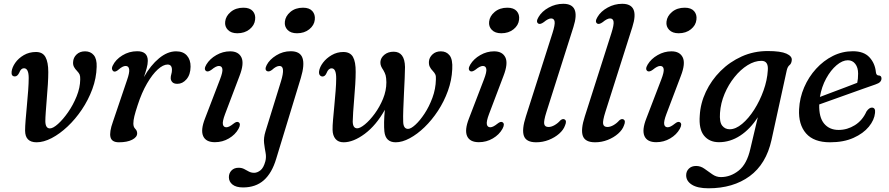

<svg xmlns="http://www.w3.org/2000/svg" viewBox="-20 -738 4677 1010"><path d="M112 -50.5Q112 -72 114.8 -107.2Q117.5 -142.5 121.5 -183.2Q125.5 -224 128.2 -262.2Q131 -300.5 131 -327.5Q131 -379 106 -379Q90 -379 81 -355Q71.5 -336 58.5 -336Q38.5 -336 41 -360.5Q43.5 -383.5 60.2 -407.5Q77 -431.5 105.2 -448Q133.5 -464.5 169.5 -464.5Q204.5 -464.5 219.2 -437.8Q234 -411 234 -358.5Q234 -332 231.8 -295Q229.5 -258 226.2 -219.8Q223 -181.5 220.8 -149.5Q218.5 -117.5 218.5 -100.5Q219 -62.5 242.5 -62.5Q259 -62.5 285.2 -86Q311.5 -109.5 338 -147.5Q364.5 -185.5 383 -231Q401.5 -276.5 402 -320Q402.5 -337 399 -345.5Q395.5 -354 385 -365Q375 -375 369.2 -386Q363.5 -397 364.5 -411.5Q365.5 -435 382.8 -451.5Q400 -468 427.5 -468Q456.5 -468 473.2 -448Q490 -428 488.5 -386.5Q487 -327 465.8 -269.5Q444.5 -212 410.5 -161.5Q376.5 -111 335.2 -72.2Q294 -33.5 251.8 -11.5Q209.5 10.5 172.5 10.5Q112.5 10.5 112 -50.5Z M579 -362Q572.5 -364.5 569.8 -372.5Q567 -380.5 573 -393Q588 -424.5 623.5 -446.5Q659 -468.5 702 -468.5Q757.5 -468.5 757.5 -418Q757.5 -401 751.5 -378.8Q745.5 -356.5 737 -332.5Q772.5 -395 816.8 -431.5Q861 -468 906.5 -468Q943.5 -468 963.2 -445.8Q983 -423.5 982.5 -387Q982 -345.5 961.2 -321.2Q940.5 -297 913 -297Q894.5 -297 886.2 -306.2Q878 -315.5 878 -327Q878 -337.5 881.2 -347.8Q884.5 -358 884.5 -370.5Q884.5 -398.5 861.5 -398.5Q838.5 -398.5 810 -372.8Q781.5 -347 753.5 -299Q725.5 -251 704 -184.5Q692 -148 686.8 -126.5Q681.5 -105 681.5 -88Q681.5 -70 691.5 -60.2Q701.5 -50.5 701.5 -36.5Q701.5 -16.5 675.2 -3Q649 10.5 605.5 10.5Q568 10.5 561.2 -16.5Q554.5 -43.5 574 -97.5L648 -316Q662 -355.5 659.5 -373.2Q657 -391 641 -391Q625.5 -391 604.5 -372.5Q588.5 -358.5 579 -362Z M1228.5 -563Q1196 -563 1178.8 -580.8Q1161.5 -598.5 1164.5 -624Q1167.5 -653.5 1194 -675.5Q1220.5 -697.5 1260.5 -697.5Q1294 -697.5 1309.8 -679.5Q1325.5 -661.5 1322 -634.5Q1319 -605 1293 -584Q1267 -563 1228.5 -563ZM1164 -138Q1149.5 -99.5 1152.5 -84Q1155.5 -68.5 1171 -68.5Q1185 -68.5 1208.5 -87.5Q1225 -101 1235 -95Q1249 -86.5 1234.5 -60Q1217.5 -29.5 1184 -9.8Q1150.5 10 1110.5 10Q1063 10 1048.8 -22Q1034.5 -54 1058.5 -115L1137 -319.5Q1152.5 -359.5 1149.8 -375.2Q1147 -391 1131.5 -391Q1116.5 -391 1093 -371.5Q1075.5 -358.5 1065.5 -363.5Q1050 -372.5 1065.5 -398.5Q1083.5 -428.5 1118 -448.2Q1152.5 -468 1190.5 -468Q1234.5 -468 1250 -436Q1265.5 -404 1240 -338.5Z M1542.5 -563Q1509.5 -563 1492.5 -580.8Q1475.5 -598.5 1478.5 -624Q1481.5 -653.5 1507.8 -675.5Q1534 -697.5 1574 -697.5Q1607.5 -697.5 1623.2 -679.5Q1639 -661.5 1636 -634.5Q1633 -605 1607 -584Q1581 -563 1542.5 -563ZM1562.5 -328 1433 97Q1410.5 172.5 1367.8 210.2Q1325 248 1258.5 248Q1222 248 1203 232.8Q1184 217.5 1184 194Q1184 173 1197.8 158.8Q1211.5 144.5 1235 144.5Q1252 144.5 1264.5 151.2Q1277 158 1289.2 164.5Q1301.5 171 1317 171Q1333 171 1349.8 158.2Q1366.5 145.5 1376 110Q1381.5 88.5 1377 65.2Q1372.5 42 1369.2 14.8Q1366 -12.5 1376.5 -46.5L1458 -310Q1483 -391 1450.5 -391Q1433 -391 1411 -370.5Q1396 -359 1385.5 -363.5Q1370 -370.5 1383 -396Q1397.5 -424.5 1432.8 -446.5Q1468 -468.5 1509.5 -468.5Q1559 -468.5 1571.2 -433Q1583.5 -397.5 1562.5 -328Z M1729.5 -55Q1729 -75 1732 -109.2Q1735 -143.5 1738.8 -183.2Q1742.5 -223 1745.5 -260.2Q1748.5 -297.5 1748.5 -324.5Q1749 -378.5 1724.5 -378.5Q1707.5 -378.5 1698 -354Q1690 -335 1675.5 -335.5Q1667 -336.5 1662 -343.2Q1657 -350 1658.5 -363Q1661.5 -385 1679.2 -408.5Q1697 -432 1725 -448.2Q1753 -464.5 1786 -464.5Q1822 -464.5 1836.8 -438.5Q1851.5 -412.5 1851 -359.5Q1851 -332 1848.8 -294.8Q1846.5 -257.5 1843.2 -219Q1840 -180.5 1837.8 -148.2Q1835.5 -116 1835.5 -99Q1836 -63 1859 -63Q1874.5 -63 1900 -84Q1925.5 -105 1951.2 -140Q1977 -175 1994.8 -218Q2012.5 -261 2012.5 -305Q2012 -330 2008.5 -342.2Q2005 -354.5 1996.5 -369Q1988.5 -380.5 1984.5 -390.2Q1980.5 -400 1981 -412Q1982.5 -434 2002 -450Q2021.5 -466 2050.5 -466Q2109 -466 2110.5 -385.5Q2110.5 -363.5 2108.8 -326.2Q2107 -289 2105 -246Q2103 -203 2101.5 -163.5Q2100 -124 2101 -97.5Q2102 -60 2126.5 -60Q2141.5 -60 2165.2 -81.8Q2189 -103.5 2213.2 -140.2Q2237.5 -177 2254.8 -223.8Q2272 -270.5 2273 -320Q2274 -337 2270.2 -345.8Q2266.5 -354.5 2256.5 -365Q2246.5 -375 2240.8 -386.8Q2235 -398.5 2236.5 -416Q2238.5 -436.5 2255.5 -452.2Q2272.5 -468 2299 -468Q2328.5 -468 2345.2 -446.5Q2362 -425 2359 -374Q2356.5 -316 2336.2 -260Q2316 -204 2284 -155.2Q2252 -106.5 2213.5 -69.2Q2175 -32 2135.5 -10.8Q2096 10.5 2061.5 10.5Q2008 10.5 2002 -46.5Q2000 -65.5 2000.5 -95.5Q2001 -125.5 2004.5 -160.5Q1959 -79 1899 -34.2Q1839 10.5 1787.5 10.5Q1759.5 10.5 1744.8 -7.2Q1730 -25 1729.5 -55Z M2617 -563Q2584.5 -563 2567.2 -580.8Q2550 -598.5 2553 -624Q2556 -653.5 2582.5 -675.5Q2609 -697.5 2649 -697.5Q2682.5 -697.5 2698.2 -679.5Q2714 -661.5 2710.5 -634.5Q2707.5 -605 2681.5 -584Q2655.5 -563 2617 -563ZM2552.5 -138Q2538 -99.5 2541 -84Q2544 -68.5 2559.5 -68.5Q2573.5 -68.5 2597 -87.5Q2613.5 -101 2623.5 -95Q2637.5 -86.5 2623 -60Q2606 -29.5 2572.5 -9.8Q2539 10 2499 10Q2451.5 10 2437.2 -22Q2423 -54 2447 -115L2525.5 -319.5Q2541 -359.5 2538.2 -375.2Q2535.5 -391 2520 -391Q2505 -391 2481.5 -371.5Q2464 -358.5 2454 -363.5Q2438.5 -372.5 2454 -398.5Q2472 -428.5 2506.5 -448.2Q2541 -468 2579 -468Q2623 -468 2638.5 -436Q2654 -404 2628.5 -338.5Z M2996.5 -596 2854.5 -149Q2839.5 -101.5 2842.8 -85.8Q2846 -70 2865.5 -70Q2880.5 -70 2897.5 -79.8Q2914.5 -89.5 2927.5 -104.5Q2939 -114.5 2948.5 -110.5Q2963.5 -104 2952.5 -78.5Q2944.5 -55 2921.5 -34.8Q2898.5 -14.5 2866.8 -2Q2835 10.5 2800.5 10.5Q2748 10.5 2736 -23Q2724 -56.5 2746.5 -126L2886 -563Q2900.5 -608.5 2897.5 -624.8Q2894.5 -641 2879 -641Q2864 -641 2840.5 -621.5Q2822.5 -608.5 2812.5 -613.5Q2797 -622.5 2813 -648.5Q2830.5 -678.5 2866.5 -698.2Q2902.5 -718 2943 -718Q3035.5 -718 2996.5 -596Z M3306.5 -596 3164.5 -149Q3149.5 -101.5 3152.8 -85.8Q3156 -70 3175.5 -70Q3190.5 -70 3207.5 -79.8Q3224.5 -89.5 3237.5 -104.5Q3249 -114.5 3258.5 -110.5Q3273.5 -104 3262.5 -78.5Q3254.5 -55 3231.5 -34.8Q3208.5 -14.5 3176.8 -2Q3145 10.5 3110.5 10.5Q3058 10.5 3046 -23Q3034 -56.5 3056.5 -126L3196 -563Q3210.5 -608.5 3207.5 -624.8Q3204.5 -641 3189 -641Q3174 -641 3150.5 -621.5Q3132.5 -608.5 3122.5 -613.5Q3107 -622.5 3123 -648.5Q3140.5 -678.5 3176.5 -698.2Q3212.5 -718 3253 -718Q3345.5 -718 3306.5 -596Z M3550 -563Q3517.5 -563 3500.2 -580.8Q3483 -598.5 3486 -624Q3489 -653.5 3515.5 -675.5Q3542 -697.5 3582 -697.5Q3615.5 -697.5 3631.2 -679.5Q3647 -661.5 3643.5 -634.5Q3640.5 -605 3614.5 -584Q3588.5 -563 3550 -563ZM3485.5 -138Q3471 -99.5 3474 -84Q3477 -68.5 3492.5 -68.5Q3506.5 -68.5 3530 -87.5Q3546.5 -101 3556.5 -95Q3570.5 -86.5 3556 -60Q3539 -29.5 3505.5 -9.8Q3472 10 3432 10Q3384.5 10 3370.2 -22Q3356 -54 3380 -115L3458.5 -319.5Q3474 -359.5 3471.2 -375.2Q3468.5 -391 3453 -391Q3438 -391 3414.5 -371.5Q3397 -358.5 3387 -363.5Q3371.5 -372.5 3387 -398.5Q3405 -428.5 3439.5 -448.2Q3474 -468 3512 -468Q3556 -468 3571.5 -436Q3587 -404 3561.5 -338.5Z M4038.5 -2Q4010.5 125 3923.5 188.8Q3836.5 252.5 3707 252.5Q3649.5 252.5 3619.5 233.5Q3589.5 214.5 3589.5 184Q3589.5 163 3603.8 149Q3618 135 3642 135Q3665.5 135 3686 149.8Q3706.5 164.5 3727.2 179Q3748 193.5 3772 193.5Q3823 193.5 3866 159.2Q3909 125 3927 45.5L3966.5 -121.5Q3926.5 -59 3873.8 -24.5Q3821 10 3762 10Q3711.5 10 3683.5 -24.5Q3655.5 -59 3661 -130Q3664.5 -194.5 3693.2 -255.2Q3722 -316 3770.2 -364.2Q3818.5 -412.5 3881.8 -441Q3945 -469.5 4018.5 -469.5Q4086.5 -469.5 4117 -455.8Q4147.5 -442 4145 -421.5Q4143.5 -403.5 4133.2 -395.5Q4123 -387.5 4118.5 -367.5ZM3767.5 -144Q3764 -96 3779 -77Q3794 -58 3818.5 -58Q3850 -58 3884 -86.5Q3918 -115 3947.5 -161.2Q3977 -207.5 3996.5 -262Q4016 -316.5 4019 -368.5Q4023 -418 3985.5 -418Q3949.5 -418 3912.5 -395Q3875.5 -372 3843.8 -332.5Q3812 -293 3791.5 -244.2Q3771 -195.5 3767.5 -144Z M4583 -144Q4579.5 -107 4550.5 -71.5Q4521.5 -36 4469.8 -12.8Q4418 10.5 4346.5 10.5Q4261 10.5 4220.2 -36.2Q4179.5 -83 4183.5 -163Q4186.5 -223.5 4210.2 -278.5Q4234 -333.5 4273 -376.2Q4312 -419 4361.5 -443.8Q4411 -468.5 4466.5 -468.5Q4524 -468.5 4553.5 -436.8Q4583 -405 4587.5 -358.5Q4589.5 -341.5 4601.5 -341Q4617 -341 4617 -325Q4617 -315.5 4610 -307.5Q4603 -299.5 4584.5 -293.5Q4558 -284.5 4519.8 -270.8Q4481.5 -257 4439.2 -242Q4397 -227 4357.5 -212.8Q4318 -198.5 4289.5 -188.5Q4287.5 -121 4315.2 -87.8Q4343 -54.5 4391.5 -54.5Q4437 -54.5 4477 -79.5Q4517 -104.5 4538 -151.5Q4552 -172 4566.5 -172Q4586.5 -171.5 4583 -144ZM4440 -421Q4411.5 -421 4380.8 -395Q4350 -369 4326 -325.2Q4302 -281.5 4293 -228Q4321 -238.5 4356 -251.8Q4391 -265 4426.2 -278.2Q4461.5 -291.5 4489.5 -302.5Q4494 -322 4494 -351Q4494 -382.5 4479.2 -401.8Q4464.5 -421 4440 -421Z"/></svg>

Font: Fraunces 9pt Soft
Style: Italic
Weight: 400
Italic angle: -16°
Version: Version 1.000;[0bf87f6ff]